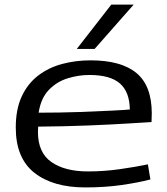

<svg xmlns="http://www.w3.org/2000/svg" viewBox="-20 -810 729 840"><path d="M353 10Q212 10 130.5 -54Q49 -118 49 -252Q49 -332 75 -388Q101 -444 146.5 -479Q192 -514 251 -530Q310 -546 376 -546Q510 -546 577 -490.5Q644 -435 644 -314Q644 -308 643.5 -297Q643 -286 643 -276Q609 -274 537 -269.5Q465 -265 365.5 -261Q266 -257 147 -256Q146 -246 146 -233Q146 -142 205 -101Q264 -60 365 -60Q435 -60 505 -70Q575 -80 627 -91L638 -25Q585 -11 512 -0.5Q439 10 353 10ZM149 -317Q245 -317 328 -320Q411 -323 469.5 -326Q528 -329 548 -331Q547 -408 504.5 -445Q462 -482 371 -482Q324 -482 276.5 -467.5Q229 -453 194 -417Q159 -381 149 -317ZM316 -596 467 -790H565L394 -596Z"/></svg>

Font: Georama Extended
Style: Regular
Weight: 400
Width: 7
Designer: Jean-Baptiste Levee
Foundry: Production Type
Version: Version 1.000